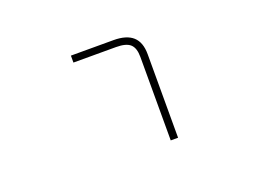

<svg xmlns="http://www.w3.org/2000/svg" viewBox="-85 -705 1171 888"><g transform="rotate(-20 500.0 -261.0)"><path d="M322.3 -490.2V-524.4H532.2Q595.7 -524.4 627 -496.1Q658.2 -467.8 658.2 -409.2V2H622.1V-409.2Q622.1 -453.1 601.6 -471.7Q581.1 -490.2 532.2 -490.2Z"/></g></svg>

Font: GenEi Gothic M ExtraLight
Style: Regular
Weight: 200
Designer: o_tamon (Modified); [Source Han Sans]
Ryoko NISHIZUKA  (kana & ideographs); Paul D. Hunt (Latin, Greek & Cyrillic); Wenl
Version: Version 1.1a;Original Version 1.004